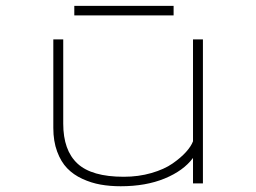

<svg xmlns="http://www.w3.org/2000/svg" viewBox="-20 -638 890 668"><path d="M238.5 -617.5H584V-584.5H238.5ZM400 10Q362.5 10 330 4.2Q297.5 -1.5 266.5 -15.8Q235.5 -30 213.8 -52.5Q192 -75 178.8 -110.8Q165.5 -146.5 165.5 -193V-501H200V-208Q200 -115 249.5 -69Q299 -23 410.5 -23Q462 -23 506.8 -36Q551.5 -49 580.2 -69Q609 -89 627 -109Q645 -129 651.5 -146.5V-501H686V0H651.5V-88.5Q618.5 -44 553 -17Q487.5 10 400 10Z"/></svg>

Font: League Mono Wide Thin
Style: Regular
Weight: 100
Width: 8
Designer: Tyler Finck
Foundry: The League of Moveable Type / Tyler Finck
Version: Version 2.210